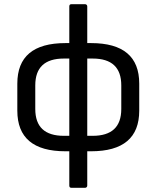

<svg xmlns="http://www.w3.org/2000/svg" viewBox="-20 -704 741 909"><path d="M290 12.2Q62 12.2 62 -180.2V-308.1Q62 -500 290 -500H308.1V-673.8Q308.1 -684.1 317.9 -684.1H382.8Q387.2 -684.1 390.1 -681.2Q393.1 -678.2 393.1 -673.8V-500H411.1Q639.2 -500 639.2 -308.1V-180.2Q639.2 12.2 411.1 12.2H393.1V174.8Q393.1 179.2 390.1 182.1Q387.2 185.1 382.8 185.1H317.9Q308.1 185.1 308.1 174.8V12.2ZM282.2 -61H308.1V-426.8H282.2Q147 -426.8 147 -299.8V-188Q147 -61 282.2 -61ZM418.9 -426.8H393.1V-61H418.9Q554.2 -61 554.2 -188V-299.8Q554.2 -426.8 418.9 -426.8Z"/></svg>

Font: Sofia Sans
Style: Regular
Weight: 400
Designer: Botio Nikoltchev, Ani Petrova
Foundry: lettersoup
Version: Version 4.100